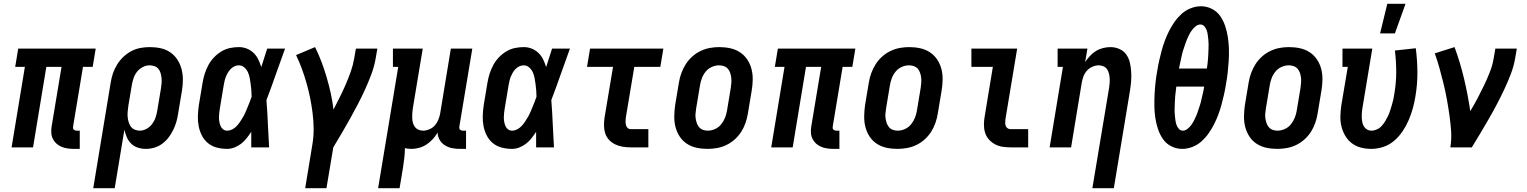

<svg xmlns="http://www.w3.org/2000/svg" viewBox="-20 -776 8040 1011"><path d="M368 8Q351 8 334.5 5.5Q318 3 303 -3.5Q288 -10 276.5 -20.5Q265 -31 258 -45.5Q251 -60 250 -77Q249 -94 252 -111L304 -424H224L154 0H41L111 -424H60L76 -520H484L468 -424H417L365 -111Q364 -107 364.5 -102Q365 -97 368 -94Q371 -91 375 -89.5Q379 -88 384 -88H400V8Z M471 215 563 -342Q567 -367 575 -390.5Q583 -414 597 -436.5Q611 -459 630 -477Q649 -495 672 -507Q695 -519 719.5 -523.5Q744 -528 768 -528Q798 -528 826 -522Q854 -516 876.5 -500.5Q899 -485 914 -462Q929 -439 936 -412Q943 -385 943 -356Q943 -327 938 -298L918 -178Q915 -156 908.5 -134Q902 -112 892 -91.5Q882 -71 867.5 -52Q853 -33 834 -19Q815 -5 792.5 1.5Q770 8 748 8Q726 8 706 1.5Q686 -5 671 -19.5Q656 -34 648 -53Q640 -72 635 -93L584 215ZM716 -88Q734 -88 751.5 -97.5Q769 -107 781 -123Q793 -139 799 -157Q805 -175 808 -193L828 -313Q830 -327 831 -340Q832 -353 830.5 -366Q829 -379 825.5 -391.5Q822 -404 814 -413.5Q806 -423 793.5 -427.5Q781 -432 768 -432Q749 -432 731 -422.5Q713 -413 701 -397.5Q689 -382 683 -363.5Q677 -345 674 -327L656 -220Q654 -205 652.5 -190.5Q651 -176 652 -162Q653 -148 657 -134.5Q661 -121 668.5 -110Q676 -99 689 -93.5Q702 -88 716 -88Z M1176 8Q1148 8 1121.5 1Q1095 -6 1075 -22.5Q1055 -39 1043 -62.5Q1031 -86 1026 -112.5Q1021 -139 1022 -166.5Q1023 -194 1027 -222L1047 -342Q1051 -366 1058.5 -389Q1066 -412 1077.5 -433.5Q1089 -455 1106.5 -473.5Q1124 -492 1145.5 -505Q1167 -518 1190.5 -523Q1214 -528 1238 -528Q1260 -528 1280 -520Q1300 -512 1315.5 -497Q1331 -482 1340 -463Q1349 -444 1356 -423Q1364 -448 1371.5 -472Q1379 -496 1387 -520H1481Q1456 -452 1432.5 -384.5Q1409 -317 1383 -249Q1388 -187 1390.5 -124.5Q1393 -62 1397 0H1303Q1303 -20 1303 -40.5Q1303 -61 1303 -82Q1292 -65 1279 -48.5Q1266 -32 1250 -19.5Q1234 -7 1214.5 0.5Q1195 8 1176 8ZM1176 -88Q1190 -88 1203.5 -95Q1217 -102 1227 -113Q1237 -124 1245 -136Q1253 -148 1260.5 -161Q1268 -174 1273.5 -187Q1279 -200 1284.5 -213.5Q1290 -227 1295.5 -240.5Q1301 -254 1305 -267Q1305 -284 1303.5 -300.5Q1302 -317 1300 -333Q1298 -349 1295 -365Q1292 -381 1285.5 -395.5Q1279 -410 1266.5 -421Q1254 -432 1237 -432Q1226 -432 1215 -427Q1204 -422 1195 -413Q1186 -404 1180 -393.5Q1174 -383 1169.5 -372Q1165 -361 1162.5 -349.5Q1160 -338 1158 -327L1138 -207Q1136 -195 1134.5 -182.5Q1133 -170 1133 -158Q1133 -146 1135 -134.5Q1137 -123 1141.5 -112.5Q1146 -102 1155 -95Q1164 -88 1176 -88Z M1587 215 1625 -16Q1632 -58 1631.5 -99Q1631 -140 1626 -180.5Q1621 -221 1613 -260.5Q1605 -300 1594 -338.5Q1583 -377 1569.5 -414Q1556 -451 1539 -486L1639 -528Q1658 -490 1673 -450Q1688 -410 1700 -369Q1712 -328 1721.5 -285.5Q1731 -243 1736 -199Q1753 -232 1769.5 -265Q1786 -298 1800.5 -331.5Q1815 -365 1827 -399Q1839 -433 1845 -468L1854 -520H1967L1958 -468Q1951 -427 1936 -386.5Q1921 -346 1903 -306.5Q1885 -267 1865 -228.5Q1845 -190 1823.5 -151.5Q1802 -113 1780 -75.5Q1758 -38 1735 0L1699 215Z M1971 215 2077 -424H2049V-520H2206L2154 -207Q2152 -194 2151 -181Q2150 -168 2150.5 -155Q2151 -142 2154 -130Q2157 -118 2164.5 -108Q2172 -98 2183.5 -93Q2195 -88 2208 -88Q2224 -88 2241.5 -95.5Q2259 -103 2270.5 -116.5Q2282 -130 2288.5 -146.5Q2295 -163 2298 -180L2354 -520H2467L2399 -111Q2398 -107 2398.5 -102Q2399 -97 2402 -94Q2405 -91 2409 -89.5Q2413 -88 2418 -88H2434V8H2402Q2380 8 2360 4Q2340 0 2322.5 -11Q2305 -22 2295 -39.5Q2285 -57 2284 -78Q2274 -60 2259 -43.5Q2244 -27 2225.5 -15Q2207 -3 2186.5 2.5Q2166 8 2146 8Q2137 8 2129 7Q2121 6 2112 4Q2112 30 2109 55.5Q2106 81 2102 107L2084 215Z M2676 8Q2648 8 2621.5 1Q2595 -6 2575 -22.5Q2555 -39 2543 -62.5Q2531 -86 2526 -112.5Q2521 -139 2522 -166.5Q2523 -194 2527 -222L2547 -342Q2551 -366 2558.5 -389Q2566 -412 2577.5 -433.5Q2589 -455 2606.5 -473.5Q2624 -492 2645.5 -505Q2667 -518 2690.5 -523Q2714 -528 2738 -528Q2760 -528 2780 -520Q2800 -512 2815.5 -497Q2831 -482 2840 -463Q2849 -444 2856 -423Q2864 -448 2871.5 -472Q2879 -496 2887 -520H2981Q2956 -452 2932.5 -384.5Q2909 -317 2883 -249Q2888 -187 2890.5 -124.5Q2893 -62 2897 0H2803Q2803 -20 2803 -40.5Q2803 -61 2803 -82Q2792 -65 2779 -48.5Q2766 -32 2750 -19.5Q2734 -7 2714.5 0.5Q2695 8 2676 8ZM2676 -88Q2690 -88 2703.5 -95Q2717 -102 2727 -113Q2737 -124 2745 -136Q2753 -148 2760.5 -161Q2768 -174 2773.5 -187Q2779 -200 2784.5 -213.5Q2790 -227 2795.5 -240.5Q2801 -254 2805 -267Q2805 -284 2803.5 -300.5Q2802 -317 2800 -333Q2798 -349 2795 -365Q2792 -381 2785.5 -395.5Q2779 -410 2766.5 -421Q2754 -432 2737 -432Q2726 -432 2715 -427Q2704 -422 2695 -413Q2686 -404 2680 -393.5Q2674 -383 2669.5 -372Q2665 -361 2662.5 -349.5Q2660 -338 2658 -327L2638 -207Q2636 -195 2634.5 -182.5Q2633 -170 2633 -158Q2633 -146 2635 -134.5Q2637 -123 2641.5 -112.5Q2646 -102 2655 -95Q2664 -88 2676 -88Z M3300 0Q3279 0 3258.5 -3.5Q3238 -7 3220 -15.5Q3202 -24 3188 -38.5Q3174 -53 3167.5 -72Q3161 -91 3160.5 -112Q3160 -133 3163 -155L3208 -424H3071L3087 -520H3473L3457 -424H3320L3275 -155Q3274 -145 3274 -135.5Q3274 -126 3276 -117.5Q3278 -109 3284.5 -102.5Q3291 -96 3301 -96H3394V0Z M3706 8Q3676 8 3648 2Q3620 -4 3597 -19Q3574 -34 3559 -57Q3544 -80 3537 -107Q3530 -134 3530.5 -163.5Q3531 -193 3535 -222L3555 -342Q3559 -367 3568 -391.5Q3577 -416 3591 -438Q3605 -460 3625 -478Q3645 -496 3669 -507.5Q3693 -519 3718 -523.5Q3743 -528 3767 -528Q3797 -528 3825 -522Q3853 -516 3876 -501Q3899 -486 3914.5 -463Q3930 -440 3937 -413Q3944 -386 3943.5 -356.5Q3943 -327 3938 -298L3918 -178Q3914 -153 3905.5 -128.5Q3897 -104 3883 -82Q3869 -60 3849 -42Q3829 -24 3805 -12.5Q3781 -1 3755.5 3.5Q3730 8 3706 8ZM3707 -88Q3726 -88 3745 -96.5Q3764 -105 3777 -121Q3790 -137 3797.5 -155.5Q3805 -174 3808 -193L3828 -313Q3830 -327 3831 -340.5Q3832 -354 3830.5 -367Q3829 -380 3825 -392Q3821 -404 3813 -413.5Q3805 -423 3792.5 -427.5Q3780 -432 3766 -432Q3747 -432 3728 -423.5Q3709 -415 3696 -399Q3683 -383 3676 -364.5Q3669 -346 3666 -327L3646 -207Q3644 -193 3642.5 -179.5Q3641 -166 3643 -153Q3645 -140 3649 -128Q3653 -116 3661 -106.5Q3669 -97 3681 -92.5Q3693 -88 3707 -88Z M4368 8Q4351 8 4334.5 5.5Q4318 3 4303 -3.5Q4288 -10 4276.5 -20.5Q4265 -31 4258 -45.5Q4251 -60 4250 -77Q4249 -94 4252 -111L4304 -424H4224L4154 0H4041L4111 -424H4060L4076 -520H4484L4468 -424H4417L4365 -111Q4364 -107 4364.5 -102Q4365 -97 4368 -94Q4371 -91 4375 -89.5Q4379 -88 4384 -88H4400V8Z M4706 8Q4676 8 4648 2Q4620 -4 4597 -19Q4574 -34 4559 -57Q4544 -80 4537 -107Q4530 -134 4530.5 -163.5Q4531 -193 4535 -222L4555 -342Q4559 -367 4568 -391.5Q4577 -416 4591 -438Q4605 -460 4625 -478Q4645 -496 4669 -507.5Q4693 -519 4718 -523.5Q4743 -528 4767 -528Q4797 -528 4825 -522Q4853 -516 4876 -501Q4899 -486 4914.5 -463Q4930 -440 4937 -413Q4944 -386 4943.5 -356.5Q4943 -327 4938 -298L4918 -178Q4914 -153 4905.5 -128.5Q4897 -104 4883 -82Q4869 -60 4849 -42Q4829 -24 4805 -12.5Q4781 -1 4755.5 3.5Q4730 8 4706 8ZM4707 -88Q4726 -88 4745 -96.5Q4764 -105 4777 -121Q4790 -137 4797.5 -155.5Q4805 -174 4808 -193L4828 -313Q4830 -327 4831 -340.5Q4832 -354 4830.5 -367Q4829 -380 4825 -392Q4821 -404 4813 -413.5Q4805 -423 4792.5 -427.5Q4780 -432 4766 -432Q4747 -432 4728 -423.5Q4709 -415 4696 -399Q4683 -383 4676 -364.5Q4669 -346 4666 -327L4646 -207Q4644 -193 4642.5 -179.5Q4641 -166 4643 -153Q4645 -140 4649 -128Q4653 -116 4661 -106.5Q4669 -97 4681 -92.5Q4693 -88 4707 -88Z M5300 0Q5279 0 5257.5 -3.5Q5236 -7 5218 -17Q5200 -27 5186.5 -42.5Q5173 -58 5167 -77.5Q5161 -97 5161 -119Q5161 -141 5165 -163L5208 -424H5095V-520H5336L5274 -147Q5273 -138 5273 -129.5Q5273 -121 5275.5 -113.5Q5278 -106 5285 -101Q5292 -96 5301 -96H5394V0Z M5732 215 5820 -313Q5822 -326 5823 -339Q5824 -352 5823 -365Q5822 -378 5819 -390Q5816 -402 5809 -412Q5802 -422 5790 -427Q5778 -432 5765 -432Q5749 -432 5732 -424.5Q5715 -417 5703 -403.5Q5691 -390 5685 -373.5Q5679 -357 5676 -340L5620 0H5507L5577 -424H5549V-520H5706L5694 -449Q5705 -466 5719.5 -481.5Q5734 -497 5751 -507.5Q5768 -518 5788 -523Q5808 -528 5827 -528Q5852 -528 5874.5 -518Q5897 -508 5910.5 -489Q5924 -470 5929.5 -446Q5935 -422 5936.5 -397.5Q5938 -373 5936 -348Q5934 -323 5930 -298L5845 215Z M6205 8Q6174 8 6147 -6Q6120 -20 6103.5 -44Q6087 -68 6077.5 -96.5Q6068 -125 6063.5 -155Q6059 -185 6058.5 -216Q6058 -247 6059.5 -278.5Q6061 -310 6064.5 -341.5Q6068 -373 6074 -405Q6078 -431 6084 -457.5Q6090 -484 6097 -510Q6104 -536 6113.5 -561.5Q6123 -587 6135.5 -612Q6148 -637 6164.5 -660.5Q6181 -684 6202 -703Q6223 -722 6250 -732.5Q6277 -743 6303 -743H6304Q6335 -743 6362 -729Q6389 -715 6405.5 -691Q6422 -667 6431.5 -638.5Q6441 -610 6445.5 -580Q6450 -550 6451 -519Q6452 -488 6450 -456.5Q6448 -425 6444.5 -393.5Q6441 -362 6435 -330Q6431 -304 6425 -277.5Q6419 -251 6412 -225Q6405 -199 6395.5 -173.5Q6386 -148 6373.5 -123Q6361 -98 6344.5 -74.5Q6328 -51 6307 -32Q6286 -13 6259 -2.5Q6232 8 6206 8ZM6335 -415Q6337 -428 6338.5 -441Q6340 -454 6341 -467Q6342 -480 6342.5 -492.5Q6343 -505 6343.5 -518Q6344 -531 6344 -543.5Q6344 -556 6342.5 -568.5Q6341 -581 6339.5 -593Q6338 -605 6334 -616.5Q6330 -628 6321.5 -637.5Q6313 -647 6301 -647Q6288 -647 6276.5 -638Q6265 -629 6256.5 -617.5Q6248 -606 6242 -594Q6236 -582 6230.5 -569.5Q6225 -557 6221 -544Q6217 -531 6212.5 -518.5Q6208 -506 6205 -493Q6202 -480 6199 -467Q6196 -454 6193.5 -441Q6191 -428 6188 -415ZM6208 -88Q6221 -88 6232.5 -97Q6244 -106 6252.5 -117.5Q6261 -129 6267 -141Q6273 -153 6278.5 -165.5Q6284 -178 6288 -191Q6292 -204 6296.5 -216.5Q6301 -229 6304 -242Q6307 -255 6310 -268Q6313 -281 6316 -294Q6319 -307 6321 -320H6174Q6173 -307 6171 -294Q6169 -281 6168 -268Q6167 -255 6166.5 -242.5Q6166 -230 6165.5 -217Q6165 -204 6165 -191.5Q6165 -179 6166.5 -166.5Q6168 -154 6169.5 -142Q6171 -130 6175 -118.5Q6179 -107 6187.5 -97.5Q6196 -88 6208 -88Z M6706 8Q6676 8 6648 2Q6620 -4 6597 -19Q6574 -34 6559 -57Q6544 -80 6537 -107Q6530 -134 6530.5 -163.5Q6531 -193 6535 -222L6555 -342Q6559 -367 6568 -391.5Q6577 -416 6591 -438Q6605 -460 6625 -478Q6645 -496 6669 -507.5Q6693 -519 6718 -523.5Q6743 -528 6767 -528Q6797 -528 6825 -522Q6853 -516 6876 -501Q6899 -486 6914.5 -463Q6930 -440 6937 -413Q6944 -386 6943.5 -356.5Q6943 -327 6938 -298L6918 -178Q6914 -153 6905.5 -128.5Q6897 -104 6883 -82Q6869 -60 6849 -42Q6829 -24 6805 -12.5Q6781 -1 6755.5 3.5Q6730 8 6706 8ZM6707 -88Q6726 -88 6745 -96.5Q6764 -105 6777 -121Q6790 -137 6797.5 -155.5Q6805 -174 6808 -193L6828 -313Q6830 -327 6831 -340.5Q6832 -354 6830.5 -367Q6829 -380 6825 -392Q6821 -404 6813 -413.5Q6805 -423 6792.5 -427.5Q6780 -432 6766 -432Q6747 -432 6728 -423.5Q6709 -415 6696 -399Q6683 -383 6676 -364.5Q6669 -346 6666 -327L6646 -207Q6644 -193 6642.5 -179.5Q6641 -166 6643 -153Q6645 -140 6649 -128Q6653 -116 6661 -106.5Q6669 -97 6681 -92.5Q6693 -88 6707 -88Z M7201 8Q7172 8 7145.5 1Q7119 -6 7098 -22Q7077 -38 7063.5 -61Q7050 -84 7043.5 -110.5Q7037 -137 7038 -165.5Q7039 -194 7043 -222L7077 -424H7049V-520H7206L7154 -207Q7152 -194 7151 -181.5Q7150 -169 7150.5 -156.5Q7151 -144 7153.5 -132Q7156 -120 7162 -110Q7168 -100 7178.5 -94Q7189 -88 7202 -88Q7216 -88 7231 -95Q7246 -102 7256.5 -114Q7267 -126 7275 -139.5Q7283 -153 7289.5 -167Q7296 -181 7300.5 -195.5Q7305 -210 7309.5 -224.5Q7314 -239 7317 -253.5Q7320 -268 7322 -282Q7332 -340 7332 -397Q7332 -454 7325 -510L7435 -522Q7443 -460 7443.5 -396.5Q7444 -333 7433 -268Q7428 -237 7419.5 -206Q7411 -175 7398 -144.5Q7385 -114 7366 -85.5Q7347 -57 7321.5 -35Q7296 -13 7264 -2.5Q7232 8 7201 8ZM7247 -600 7285 -756H7381L7325 -600Z M7617 0Q7624 -44 7621 -86.5Q7618 -129 7612 -171Q7606 -213 7598.5 -254Q7591 -295 7581 -336Q7571 -377 7560 -416.5Q7549 -456 7535 -495L7639 -528Q7669 -447 7689 -362.5Q7709 -278 7722 -191Q7742 -224 7760 -258Q7778 -292 7794.5 -326.5Q7811 -361 7825 -396.5Q7839 -432 7845 -468L7854 -520H7967L7958 -468Q7951 -427 7935.5 -386.5Q7920 -346 7901.5 -306.5Q7883 -267 7862.5 -228Q7842 -189 7820 -151Q7798 -113 7775.5 -75Q7753 -37 7730 0Z"/></svg>

Font: Iosevka Curly Slab
Style: Bold Italic
Weight: 700
Italic angle: -9°
Monospace: yes
Designer: Belleve Invis
Foundry: Belleve Invis
Version: Version 22.1.2; ttfautohint (v1.8.4)